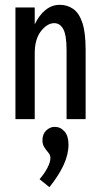

<svg xmlns="http://www.w3.org/2000/svg" viewBox="-20 -494 415 796"><path d="M44 0V-463H124V-393Q142 -431 168.5 -452.5Q195 -474 228 -474Q259 -474 283.5 -457Q308 -440 321.5 -399.5Q335 -359 335 -287V0H256V-285Q256 -348 242.5 -373Q229 -398 205 -398Q176 -398 150 -365Q124 -332 124 -273V0ZM185 282 144 249Q164 226 176.5 202Q189 178 189 161Q189 149 180.5 139Q172 129 164 117Q156 105 156 87Q156 62 171.5 47Q187 32 207 32Q231 32 247.5 51Q264 70 264 105Q264 146 244 189.5Q224 233 185 282Z"/></svg>

Font: Inconsolata Condensed SemiBold
Style: Regular
Weight: 600
Width: 3
Monospace: yes
Designer: Raph Levien, Cyreal, Brenton Simpson
Foundry: Raph Levien, Cyreal, Google
Version: Version 3.100; ttfautohint (v1.8.4.7-5d5b)